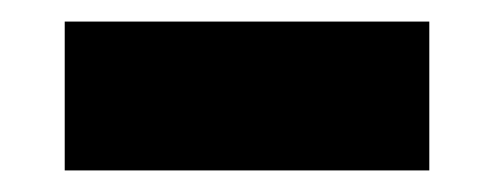

<svg xmlns="http://www.w3.org/2000/svg" viewBox="-20 -369 458 178"><path d="M40 -349H378V-211H40Z"/></svg>

Font: Encode Sans Compressed
Style: Black
Weight: 900
Designer: Pablo Impallari, Andres Torresi
Foundry: Pablo Impallari, Andres Torresi
Version: Version 1.000; ttfautohint (v1.00) -l 8 -r 50 -G 200 -x 14 -